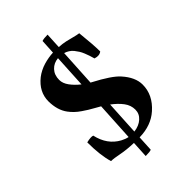

<svg xmlns="http://www.w3.org/2000/svg" viewBox="-233 -788 980 980"><g transform="rotate(-45 257.0 -298.0)"><path d="M246.6 -392.1 256.3 -571.8Q223.6 -568.8 202.9 -546.6Q182.1 -524.4 182.1 -488.8Q182.1 -463.9 200.4 -439Q218.8 -414.1 246.6 -392.1ZM277.3 -216.3 267.1 -31.2Q303.7 -35.6 326.9 -56.2Q350.1 -76.7 350.1 -106.9Q350.1 -138.2 330.3 -164.8Q310.5 -191.4 277.3 -216.3ZM422.9 -585Q432.6 -495.1 433.1 -443.8Q416 -429.7 387.2 -439Q382.8 -454.6 379.2 -465.8Q375.5 -477.1 369.6 -491.7Q363.8 -506.3 356.9 -517.1Q350.1 -527.8 341.6 -538.6Q333 -549.3 321.5 -556.6Q310.1 -564 296.9 -567.9L285.6 -366.2L290 -363.8Q387.2 -313 418.9 -276.9Q466.8 -223.6 466.8 -170.9Q466.8 -96.7 403.8 -41Q349.6 7.3 265.1 8.8L260.7 93.3Q252 98.1 219.7 98.1L224.6 8.3Q172.9 6.8 134.3 -1Q95.7 -8.8 76.2 -8.8Q58.1 -69.8 58.1 -162.1Q90.3 -169.9 104 -165Q122.6 -82 188.5 -46.4Q207.5 -36.1 226.6 -32.2L238.3 -242.2Q233.4 -245.1 211.7 -257.3Q189.9 -269.5 179.2 -276.1Q168.5 -282.7 150.9 -294.7Q133.3 -306.6 120.4 -319.1Q107.4 -331.5 97.2 -345.2Q66.4 -386.2 65.9 -450.2Q65.9 -518.1 126 -565.9Q139.2 -576.2 156 -584.7Q172.9 -593.3 190.4 -598.4Q208 -603.5 225.1 -606.4Q242.2 -609.4 258.3 -609.9L262.7 -689.5Q275.9 -694.3 303.7 -694.3L299.3 -608.9Q325.2 -607.4 346.2 -602.8Q367.2 -598.1 386.5 -592.8Q405.8 -587.4 422.9 -585Z"/></g></svg>

Font: Linux Libertine
Style: Bold
Weight: 700
Designer: Philipp H. Poll
Foundry: Philipp H. Poll
Version: Version 5.0.3